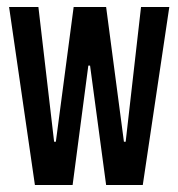

<svg xmlns="http://www.w3.org/2000/svg" viewBox="-20 -530 509 550"><path d="M80 0 6 -510H90L135 -124H140L191 -510H284L335 -124H340L384 -510H465L389 0H284L238 -342H233L188 0Z"/></svg>

Font: Saira Ultra Condensed SemiBold
Style: Regular
Weight: 600
Width: 1
Designer: Hector Gatti with collaboration of the Omnibus-Type team
Foundry: Omnibus-Type
Version: Version 1.001; ttfautohint (v1.8)